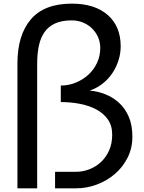

<svg xmlns="http://www.w3.org/2000/svg" viewBox="-20 -1026 785 1046"><path d="M75 -680Q75 -835 148.1 -920.6Q221.2 -1006.2 371.2 -1006.2Q496.2 -1006.2 566.9 -944.4Q637.5 -882.5 637.5 -773.8Q637.5 -735 625.6 -697.5Q613.8 -660 592.5 -628.1Q571.2 -596.2 540 -571.2Q508.8 -546.2 468.8 -532.5Q512.5 -528.8 553.8 -512.5Q595 -496.2 628.1 -466.2Q661.2 -436.2 681.2 -390.6Q701.2 -345 701.2 -281.2Q701.2 -218.8 675 -166.9Q648.8 -115 605.6 -78.1Q562.5 -41.2 507.5 -20.6Q452.5 0 393.8 0H280V-90H393.8Q431.2 -90 466.9 -103.8Q502.5 -117.5 530 -143.1Q557.5 -168.8 574.4 -206.2Q591.2 -243.8 591.2 -292.5Q591.2 -342.5 566.9 -376.2Q542.5 -410 503.1 -430.6Q463.8 -451.2 413.8 -460.6Q363.8 -470 311.2 -470V-560Q355 -560 393.8 -576.2Q432.5 -592.5 461.9 -619.4Q491.2 -646.2 508.8 -683.8Q526.2 -721.2 526.2 -765Q526.2 -796.2 514.4 -823.1Q502.5 -850 481.9 -870.6Q461.2 -891.2 432.5 -903.1Q403.8 -915 371.2 -915Q317.5 -915 281.2 -898.8Q245 -882.5 223.1 -851.9Q201.2 -821.2 191.9 -777.5Q182.5 -733.8 182.5 -680V0H75Z"/></svg>

Font: Abordage
Style: Regular
Weight: 400
Designer: Ange Degheest & Eugénie Bidaut
Foundry: Velvetyne Type Foundry
Version: Version 1.000;FEAKit 1.0